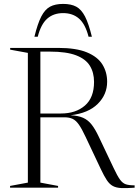

<svg xmlns="http://www.w3.org/2000/svg" viewBox="-20 -960 708 982"><path d="M32 -706V-715H277.5Q369.5 -715 424.5 -692.2Q479.5 -669.5 503.8 -630.2Q528 -591 528 -542Q528 -476.5 480 -428.8Q432 -381 341 -370.5Q380 -368.5 405 -357.5Q430 -346.5 448.5 -323Q467 -299.5 485.5 -260L561.5 -100Q580 -60.5 593.5 -41.8Q607 -23 623.5 -17.5Q640 -12 668.5 -12V0Q626.5 3 600.2 1.8Q574 0.5 557 -8.8Q540 -18 526.2 -38.8Q512.5 -59.5 495.5 -95.5L418 -259.5Q398.5 -301.5 383.2 -323Q368 -344.5 351 -352.2Q334 -360 310 -360H186.5V-26L277 -9V0H31.5V-9L122.5 -26V-689.5ZM291.5 -379.5Q367.5 -379.5 414.2 -420Q461 -460.5 461 -541Q461 -589 439.5 -623.8Q418 -658.5 368.8 -677.2Q319.5 -696 236 -696H186.5V-379.5ZM303 -893Q254 -893 221.8 -864.8Q189.5 -836.5 173 -772H156Q172.5 -839.5 191.2 -875.8Q210 -912 236.2 -926Q262.5 -940 303 -940Q343.5 -940 369.8 -926Q396 -912 414.8 -875.8Q433.5 -839.5 450 -772H433Q416.5 -836.5 384.2 -864.8Q352 -893 303 -893Z"/></svg>

Font: Newsreader Display Light
Style: Regular
Weight: 300
Designer: Hugues Gentile
Foundry: Production Type
Version: Version 1.001